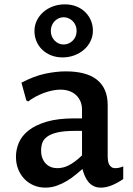

<svg xmlns="http://www.w3.org/2000/svg" viewBox="-20 -857 613 887"><path d="M360.8 -76.2Q348.1 -65.4 330.3 -50.5Q312.5 -35.6 290.8 -22.2Q269 -8.8 243.4 0.5Q217.8 9.8 189.5 9.8Q160.6 9.8 136 -0.7Q111.3 -11.2 93 -30Q74.7 -48.8 64.2 -75Q53.7 -101.1 53.7 -132.8Q53.7 -166 67.1 -197.8Q80.6 -229.5 112.1 -254.4Q143.6 -279.3 195.3 -294.7Q247.1 -310.1 323.2 -310.1H358.9V-350.1Q358.9 -371.6 351.6 -388.7Q344.2 -405.8 331.1 -418Q317.9 -430.2 299.6 -436.5Q281.2 -442.9 258.8 -442.9Q241.2 -442.9 221.2 -438.7Q201.2 -434.6 181.6 -427.2Q162.1 -419.9 143.6 -409.9Q125 -399.9 110.4 -388.2L101.6 -393.1L79.1 -475.1Q138.2 -505.9 189 -516.6Q239.7 -527.3 284.2 -527.3Q330.1 -527.3 366 -518.1Q401.9 -508.8 426.8 -489.5Q451.7 -470.2 464.6 -440.7Q477.5 -411.1 477.5 -370.6V-131.3Q477.5 -124 478.8 -115.2Q480 -106.4 483.6 -98.6Q487.3 -90.8 494.4 -85.4Q501.5 -80.1 513.2 -80.1Q520 -80.1 529.8 -82Q539.6 -84 549.3 -88.4V-29.8Q522.9 -11.7 496.8 -1Q470.7 9.8 445.8 9.8Q426.3 9.8 412.1 2.4Q397.9 -4.9 388.2 -16.8Q378.4 -28.8 371.8 -44.2Q365.2 -59.6 360.8 -76.2ZM358.9 -252.4H328.1Q277.3 -252.4 246.3 -245.4Q215.3 -238.3 198.2 -225.8Q181.2 -213.4 175.5 -197Q169.9 -180.7 169.9 -161.6Q169.9 -141.6 175.8 -126.5Q181.6 -111.3 191.7 -101.1Q201.7 -90.8 215.3 -85.4Q229 -80.1 244.6 -80.1Q256.3 -80.1 269 -82.8Q281.7 -85.4 295.7 -92.3Q309.6 -99.1 325.2 -110.4Q340.8 -121.6 358.9 -139.2ZM214.8 -714.4Q214.8 -700.2 219.7 -688.7Q224.6 -677.2 232.9 -668.9Q241.2 -660.6 251.7 -656Q262.2 -651.4 273.9 -651.4Q285.6 -651.4 296.4 -656Q307.1 -660.6 315.7 -668.9Q324.2 -677.2 329.1 -688.7Q334 -700.2 334 -714.4Q334 -728 329.1 -739.7Q324.2 -751.5 315.7 -759.8Q307.1 -768.1 296.4 -772.7Q285.6 -777.3 273.9 -777.3Q262.2 -777.3 251.7 -772.7Q241.2 -768.1 232.9 -759.8Q224.6 -751.5 219.7 -739.7Q214.8 -728 214.8 -714.4ZM139.2 -713.9Q139.2 -740.2 150.4 -762.7Q161.6 -785.2 180.7 -801.8Q199.7 -818.4 225.1 -827.6Q250.5 -836.9 279.3 -836.9Q308.1 -836.9 332 -827.6Q356 -818.4 373 -801.8Q390.1 -785.2 399.7 -762.9Q409.2 -740.7 409.2 -715.3Q409.2 -689 397.9 -666.3Q386.7 -643.6 367.7 -627.2Q348.6 -610.8 323.2 -601.3Q297.9 -591.8 269 -591.8Q240.2 -591.8 216.3 -601.3Q192.4 -610.8 175.3 -627.2Q158.2 -643.6 148.7 -665.8Q139.2 -688 139.2 -713.9Z"/></svg>

Font: Proza Libre
Style: Medium
Weight: 500
Designer: Jasper de Waard
Foundry: Jasper de Waard
Version: Version 1.000; ttfautohint (v1.4.1.8-43bc)